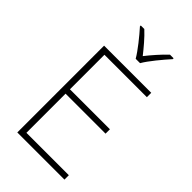

<svg xmlns="http://www.w3.org/2000/svg" viewBox="-283 -1032 1117 1117"><g transform="rotate(45 275.5 -474.0)"><path d="M286 -790H322C346 -832 403 -900 440 -941V-948H410C374 -914 333 -867 304 -830C275 -867 236 -914 199 -948H170V-941C207 -900 262 -832 286 -790ZM490 0V-36H141V-358H470V-394H141V-678H490V-714H102V0Z"/></g></svg>

Font: Noto Sans Myanmar UI ExtraLight
Style: Regular
Weight: 200
Designer: Monotype Design Team
Foundry: Monotype Imaging Inc.
Version: Version 2.103